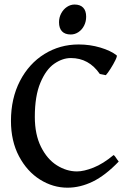

<svg xmlns="http://www.w3.org/2000/svg" viewBox="-20 -830 591 864"><path d="M29.3 -286.1Q29.3 -387.2 69.8 -465.6Q110.4 -543.9 179.9 -586.9Q249.5 -629.9 334 -629.9Q384.8 -629.9 431.4 -616Q478 -602.1 504.9 -581.1Q508.3 -578.1 499.5 -559.8Q490.7 -541.5 477.3 -520.5Q463.9 -499.5 456.1 -491.7L429.2 -497.1Q379.9 -568.8 298.8 -568.8Q261.2 -568.8 224.1 -543.2Q187 -517.6 161.9 -458Q136.7 -398.4 136.7 -304.2Q136.7 -224.6 164.6 -168.9Q192.4 -113.3 236.1 -85.9Q279.8 -58.6 326.2 -58.6Q357.4 -58.6 400.6 -75.7Q443.8 -92.8 491.2 -132.3Q496.6 -129.4 507.3 -112.3Q512.2 -105 514.2 -103Q454.1 -40.5 397.5 -12.9Q340.8 14.6 283.7 14.6Q218.3 14.6 159.9 -22Q101.6 -58.6 65.4 -127Q29.3 -195.3 29.3 -286.1ZM245.6 -730Q245.6 -751.5 255.4 -769.8Q265.1 -788.1 281.2 -798.8Q297.4 -809.6 315.4 -809.6Q340.8 -809.6 354.2 -795.7Q367.7 -781.7 367.7 -754.9Q367.7 -732.9 358.4 -714.6Q349.1 -696.3 333 -685.5Q316.9 -674.8 298.3 -674.8Q272.5 -674.8 259 -689Q245.6 -703.1 245.6 -730Z"/></svg>

Font: David Libre Medium
Style: Regular
Weight: 500
Version: Version 1.000